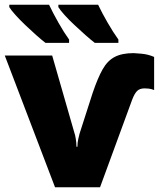

<svg xmlns="http://www.w3.org/2000/svg" viewBox="-20 -786 677 806"><path d="M541 -563Q547 -563 574.5 -560.5Q602 -558 627 -547V-408Q614 -413 604.5 -414Q595 -415 587 -415Q567 -415 556 -404.5Q545 -394 535 -368L400 0H211L0 -553H199L293 -226Q295 -222 298 -204Q301 -186 301 -170H305Q305 -187 308.5 -202Q312 -217 314 -225L369 -396Q390 -458 410.5 -494.5Q431 -531 461.5 -547Q492 -563 541 -563ZM392 -766Q408 -732 432 -690.5Q456 -649 477 -620V-606H378Q361 -619 338.5 -639Q316 -659 292.5 -681Q269 -703 251 -723Q233 -743 225 -756V-766ZM186 -766Q202 -732 225.5 -690.5Q249 -649 270 -620V-606H171Q154 -619 131.5 -639Q109 -659 86 -681Q63 -703 45 -723Q27 -743 19 -756V-766Z"/></svg>

Font: Noto Sans Black
Style: Regular
Weight: 900
Designer: Monotype Design Team
Foundry: Monotype Imaging Inc.
Version: Version 2.007